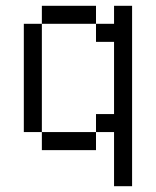

<svg xmlns="http://www.w3.org/2000/svg" viewBox="-20 -520 540 665"><path d="M375 -62.5V125H437.5Q437.5 125 437.5 -500H375V-437.5H312.5V-375H375Q375 -375 375 -125H312.5V-62.5H125V0H312.5V-62.5ZM125 -62.5Q125 -62.5 125 -437.5H62.5Q62.5 -437.5 62.5 -62.5ZM125 -437.5H312.5V-500H125Z"/></svg>

Font: Unifont
Style: Medium
Weight: 500
Version: Version 9.0.06